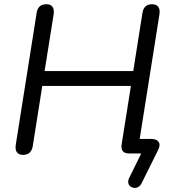

<svg xmlns="http://www.w3.org/2000/svg" viewBox="-20 -732 840 916"><path d="M734.3 -16.3 655.6 142.1Q649.3 154.8 639.3 160.1Q629.3 165.5 619.2 164.2Q609 163 601.4 156.9Q593.9 150.9 592 140.4Q590 130 596.3 116.9L666.4 -25.5V0H595.6Q574.8 0 565.8 -11Q556.8 -21.9 560.7 -45.7L604.6 -322H181.7L136.3 -35.3Q129.5 6.9 89.7 6.9Q69.4 6.9 60.4 -5.9Q51.5 -18.7 55.4 -42.6L154.8 -670.2Q161.1 -711.9 201.3 -711.9Q221.6 -711.9 230.6 -699.1Q239.6 -686.3 235.7 -662.4L192.8 -393H615.7L659.6 -670.2Q665.9 -711.9 705.6 -711.9Q725.9 -711.9 735.2 -699.3Q744.4 -686.7 740.5 -662.4L642.1 -42.2L630.8 -69.1H701.6Q727 -69.1 736.7 -55.2Q746.5 -41.3 734.3 -16.3Z"/></svg>

Font: Nunito Variable Extra Light
Style: Italic
Weight: 200
Italic angle: -9°
Designer: Vernon Adams
Foundry: Vernon Adams
Version: Version 3.602